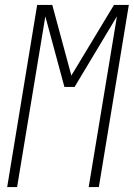

<svg xmlns="http://www.w3.org/2000/svg" viewBox="-20 -755 540 775"><path d="M9 0 130 -735H191L268 -450L440 -735H500L379 0H338L452 -689L281 -404H240L163 -689L49 0Z"/></svg>

Font: Iosevka Curly XLtObl
Style: Regular
Weight: 200
Italic angle: -9°
Monospace: yes
Designer: Belleve Invis
Foundry: Belleve Invis
Version: Version 11.1.0; ttfautohint (v1.8.3)